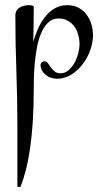

<svg xmlns="http://www.w3.org/2000/svg" viewBox="-20 -309 395 739"><path d="M337.9 -172.9Q337.9 -145.5 327.4 -116Q316.9 -86.4 298.3 -62Q279.8 -37.6 254.2 -21.7Q228.5 -5.9 198.2 -5.9Q187.5 -5.9 176.5 -9.5Q165.5 -13.2 156.5 -20.3Q147.5 -27.3 141.8 -37.1Q136.2 -46.9 136.2 -59.1Q136.2 -64.9 141.1 -69.1Q146 -73.2 151.9 -73.2Q159.2 -73.2 164.3 -65.9Q169.4 -58.6 175.5 -50Q181.6 -41.5 190.2 -34.2Q198.7 -26.9 212.9 -26.9Q230.5 -26.9 244.1 -38.8Q257.8 -50.8 267.1 -67.9Q276.4 -85 281.2 -104.2Q286.1 -123.5 286.1 -138.2Q286.1 -156.7 281.2 -174.8Q276.4 -192.9 266.4 -206.8Q256.3 -220.7 241 -229.2Q225.6 -237.8 205.1 -237.8Q181.2 -237.8 164.8 -221.7Q148.4 -205.6 137.9 -180.4Q127.4 -155.3 121.8 -124Q116.2 -92.8 113.5 -62.3Q110.8 -31.7 110.4 -5.9Q109.9 20 109.9 35.2Q109.9 106 106 162.8Q102.1 219.7 95.2 265.6Q88.4 311.5 79.1 346.9Q69.8 382.3 59.1 410.2H46.9V176.8Q46.9 69.8 43 -35.9Q39.1 -141.6 39.1 -249Q39.1 -260.3 43.7 -267.8Q48.3 -275.4 55.9 -280.3Q63.5 -285.2 73.2 -287.1Q83 -289.1 93.3 -289.1Q96.2 -289.1 103 -287.8Q109.9 -286.6 109.9 -282.2Q109.9 -248 109.4 -214.8Q108.9 -181.6 107.9 -147.9Q114.7 -171.4 125.5 -196.5Q136.2 -221.7 151.9 -242.2Q167.5 -262.7 189 -275.9Q210.4 -289.1 239.3 -289.1Q263.7 -289.1 282 -279.3Q300.3 -269.5 312.7 -253.4Q325.2 -237.3 331.5 -216.3Q337.9 -195.3 337.9 -172.9Z"/></svg>

Font: Montez
Style: Regular
Weight: 400
Designer: Astigmatic (AOETI)
Foundry: Astigmatic (AOETI)
Version: Version 1.000